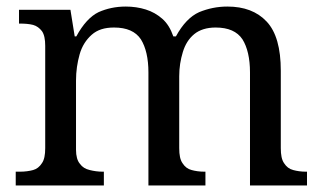

<svg xmlns="http://www.w3.org/2000/svg" viewBox="-20 -566 985 586"><path d="M297 0H28V-42H41C56 -42 70 -44 81 -47C92 -50 101 -57 108 -68C115 -78 118 -93 118 -114V-426C118 -446 115 -461 108 -471C101 -480 92 -487 81 -490C69 -493 56 -494 41 -494H38V-536H195L208 -455H213C233 -492 256 -517 281 -529C306 -540 333 -546 364 -546C385 -546 406 -543 425 -537C444 -531 460 -522 475 -509C490 -496 501 -478 509 -455H517C537 -492 561 -517 588 -529C615 -540 643 -546 674 -546C725 -546 765 -531 794 -500C823 -469 837 -419 837 -350V-114C837 -93 840 -78 847 -68C854 -57 863 -50 875 -47C886 -44 899 -42 914 -42H917V0H743V-345C743 -388 735 -422 720 -446C704 -470 677 -482 638 -482C611 -482 589 -475 573 -462C556 -448 545 -430 538 -407C531 -384 527 -360 527 -333V-114C527 -93 530 -78 537 -68C544 -57 553 -50 565 -47C576 -44 589 -42 604 -42H607V0H433V-345C433 -388 425 -422 410 -446C394 -470 367 -482 328 -482C299 -482 277 -475 260 -460C243 -445 230 -425 223 -400C216 -375 212 -349 212 -320V-109C212 -90 216 -75 224 -66C231 -56 241 -50 254 -47C266 -44 279 -42 294 -42H297V0Z"/></svg>

Font: NameLogos Serif
Style: Regular
Weight: 500
Version: Version 0.1